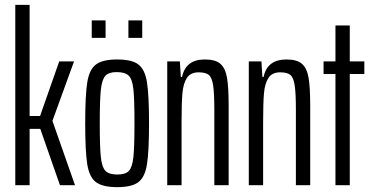

<svg xmlns="http://www.w3.org/2000/svg" viewBox="-20 -763 1537 791"><path d="M43 0V-743H102V-285H145L224 -510H285L196 -265L289 0H227L146 -232H102V0Z M331 -255Q331 -371 339.5 -424Q348 -477 375.5 -497.5Q403 -518 463 -518Q523 -518 550 -497.5Q577 -477 585.5 -424Q594 -371 594 -255Q594 -139 585.5 -86Q577 -33 550 -12.5Q523 8 463 8Q403 8 375.5 -12.5Q348 -33 339.5 -86Q331 -139 331 -255ZM534 -255Q534 -355 529.5 -396Q525 -437 510 -451.5Q495 -466 460 -466Q428 -466 414 -450.5Q400 -435 395.5 -393.5Q391 -352 391 -255Q391 -156 395.5 -115Q400 -74 414.5 -59Q429 -44 463 -44Q497 -44 511 -59Q525 -74 529.5 -115.5Q534 -157 534 -255ZM358 -607V-679H415V-607ZM509 -607V-679H566V-607Z M669 -510H721L725 -446H730Q745 -518 824 -518Q867 -518 887.5 -500.5Q908 -483 915 -444Q922 -405 922 -329V0H863V-309Q863 -380 858 -412Q853 -444 840 -454.5Q827 -465 798 -465Q765 -465 750 -442Q735 -419 731.5 -378.5Q728 -338 728 -257V0H669Z M1005 -510H1057L1061 -446H1066Q1081 -518 1160 -518Q1203 -518 1223.5 -500.5Q1244 -483 1251 -444Q1258 -405 1258 -329V0H1199V-309Q1199 -380 1194 -412Q1189 -444 1176 -454.5Q1163 -465 1134 -465Q1101 -465 1086 -442Q1071 -419 1067.5 -378.5Q1064 -338 1064 -257V0H1005Z M1362 0V-458H1313V-510H1362V-658H1421V-510H1481V-458H1421V0Z"/></svg>

Font: Saira Ultra Condensed
Style: Regular
Weight: 400
Width: 1
Designer: Hector Gatti with collaboration of the Omnibus-Type team
Foundry: Omnibus-Type
Version: Version 1.001; ttfautohint (v1.8)